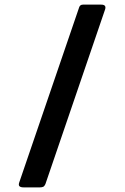

<svg xmlns="http://www.w3.org/2000/svg" viewBox="-20 -715 540 829"><path d="M153 94H81Q70 94 64.5 89.5Q59 85 63 73L322 -684Q326 -695 338 -695H417Q440 -695 434 -675L176 80Q172 89 166.5 91.5Q161 94 153 94Z"/></svg>

Font: NanumGothicCoding
Style: Bold
Weight: 700
Monospace: yes
Designer: Kwon Bruce; Nicolas Noh; Sung-woo Choi; Go-un Cha; Soo-hyun Park;
Foundry: NHN Corporation
Version: Version 2.000;PS 1;hotconv 1.0.49;makeotf.lib2.0.14853